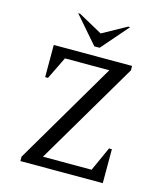

<svg xmlns="http://www.w3.org/2000/svg" viewBox="-125 -955 896 1049"><g transform="rotate(15 323.0 -431.0)"><path d="M90 0V-25L431 -605H180L118 -478H102V-660H545V-635L203 -55H478L540 -192H556V0ZM318 -710 186 -862H197L333 -787L469 -862H480L348 -710Z"/></g></svg>

Font: Spectral SC
Style: Regular
Weight: 400
Designer: Jean-Baptiste Levee
Foundry: Production Type
Version: Version 2.001